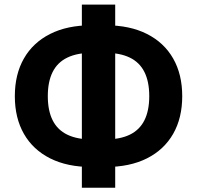

<svg xmlns="http://www.w3.org/2000/svg" viewBox="-20 -791 876 853"><path d="M386 -49.1Q279 -49.1 202.8 -87.4Q126.6 -125.8 86.2 -196.4Q45.9 -267 45.9 -363.8Q45.9 -460.5 86.2 -531.1Q126.6 -601.8 202.8 -640.2Q279 -678.7 386 -678.7H449.5Q556.7 -678.7 632.8 -640.2Q708.9 -601.8 749.3 -531.1Q789.6 -460.5 789.6 -363.8Q789.6 -267 749.3 -196.4Q708.9 -125.8 632.8 -87.4Q556.7 -49.1 449.5 -49.1ZM389.9 -171.4H445.6Q513 -171.4 556.7 -192.7Q600.3 -213.9 621.7 -256.8Q643.1 -299.7 643.1 -363.8Q643.1 -428.1 621.7 -471Q600.3 -513.9 556.7 -535.1Q513 -556.4 445.6 -556.4H389.9Q323 -556.4 279.1 -535.1Q235.2 -513.9 213.8 -471Q192.4 -428.1 192.4 -363.8Q192.4 -299.7 213.8 -256.8Q235.2 -213.9 279.1 -192.7Q323 -171.4 389.9 -171.4ZM343.7 43V-770.5H491.8V43Z"/></svg>

Font: Inter Variable LoSnoCo
Style: Regular
Weight: 400
Designer: Rasmus Andersson
Foundry: rsms
Version: Version 4.000;git-a52131595; featfreeze: case,dlig,ss01,ss02